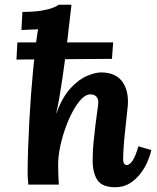

<svg xmlns="http://www.w3.org/2000/svg" viewBox="-20 -775 661 806"><path d="M464 11Q409 11 389 -19Q369 -49 369 -102Q369 -139 372.5 -176Q376 -213 381 -252.5Q386 -292 392 -336Q394 -351 390 -360.5Q386 -370 378 -374.5Q370 -379 359 -379Q341 -379 322 -359.5Q303 -340 285.5 -307.5Q268 -275 254 -235.5Q240 -196 232 -156.5Q224 -117 224 -83Q224 -61 225 -36.5Q226 -12 227 0H99Q97 -21 96.5 -29.5Q96 -38 96 -48Q96 -97 98 -152.5Q100 -208 103 -264.5Q106 -321 110 -375Q114 -429 118.5 -476Q123 -523 127 -559Q129 -576 132.5 -604Q136 -632 140 -652Q124 -651 102.5 -650.5Q81 -650 70 -649L74 -725Q121 -725 152 -730Q183 -735 201 -742Q219 -749 226 -755H280Q277 -726 272 -686Q267 -646 263 -608.5Q259 -571 256 -551Q255 -540 251 -510.5Q247 -481 241.5 -443Q236 -405 229.5 -367Q223 -329 216 -300H217Q242 -368 276.5 -405Q311 -442 345.5 -456.5Q380 -471 404 -471Q468 -471 496 -428.5Q524 -386 515 -317Q510 -269 505.5 -228Q501 -187 499 -156Q497 -125 497 -108Q497 -92 502 -87Q507 -82 512 -82Q523 -82 535.5 -99Q548 -116 561 -161L615 -145Q611 -124 599.5 -97Q588 -70 569 -45.5Q550 -21 524 -5Q498 11 464 11ZM49 -525 53 -597H455L450 -528Z"/></svg>

Font: Lora
Style: Bold Italic
Weight: 700
Italic angle: -3°
Designer: Olga Karpushina, Alexei Vanyashin (Cyrillic)
Foundry: Cyreal
Version: Version 3.004